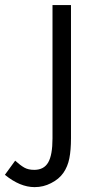

<svg xmlns="http://www.w3.org/2000/svg" viewBox="-73 -687 387 776"><path d="M-53.2 19.5 -11.7 -37.6Q9.3 -18.6 25.4 -9.5Q41.5 -0.5 65.4 -0.5Q104.5 -0.5 121.8 -30.5Q139.2 -60.5 139.2 -127.9V-666.5H213.9V-127.9Q213.9 -80.6 207.3 -47.1Q200.7 -13.7 183.1 11.7Q165.5 37.1 133.3 53.2Q102.5 69.3 66.9 69.3Q7.8 69.3 -53.2 19.5Z"/></svg>

Font: NMS Futura Pro Book
Style: Regular
Weight: 400
Designer: Blend3rman
Version: Version 0.1